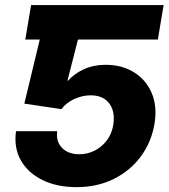

<svg xmlns="http://www.w3.org/2000/svg" viewBox="-20 -748 686 778"><path d="M258.8 -727.5 235.8 -587.9H82.5L106 -727.5ZM289.6 10.3Q210.4 10.3 151.9 -18.6Q93.3 -47.4 64.5 -98.4Q35.6 -149.4 44.9 -216.3H211.9Q206.1 -174.8 231.2 -148.9Q256.3 -123 301.3 -123Q335 -123 364 -137.9Q393.1 -152.8 413.1 -179.4Q433.1 -206.1 439 -241.7Q444.8 -277.8 435.5 -304.7Q426.3 -331.5 404.1 -346.7Q381.8 -361.8 348.1 -361.8Q314 -361.8 280.8 -346.7Q247.6 -331.5 229 -305.7L78.6 -328.1L174.8 -727.5H643.1L619.6 -587.9H295.9L253.4 -421.4H256.3Q281.2 -449.7 320.1 -467.5Q358.9 -485.4 408.2 -485.4Q474.1 -485.4 522.9 -455.1Q571.8 -424.8 594.7 -371.1Q617.7 -317.4 606 -246.1Q593.3 -171.4 550.3 -113.5Q507.3 -55.7 440.7 -22.7Q374 10.3 289.6 10.3Z"/></svg>

Font: Inter 18pt ExtraBold
Style: Italic
Weight: 800
Italic angle: -9.3988°
Designer: Rasmus Andersson
Foundry: rsms
Version: Version 4.001;git-66647c0bb